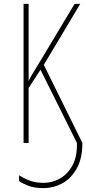

<svg xmlns="http://www.w3.org/2000/svg" viewBox="-20 -734 443 986"><path d="M205 232Q156 232 125.5 220Q95 208 78 196V166Q106 184 135.5 194.5Q165 205 205 205Q248 205 287.5 183Q327 161 352 115.5Q377 70 375 0L188 -376L127 -282V0H101V-714H127V-318Q133 -332 147.5 -356Q162 -380 183 -414L363 -714H392L205 -401L403 0Q403 81 373.5 132.5Q344 184 299 208Q254 232 205 232Z"/></svg>

Font: Noto Sans ExtraCondensed Thin
Style: Regular
Weight: 100
Width: 2
Designer: Monotype Design Team
Foundry: Monotype Imaging Inc.
Version: Version 2.013; ttfautohint (v1.8.4.7-5d5b)